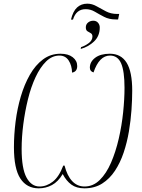

<svg xmlns="http://www.w3.org/2000/svg" viewBox="-20 -1017 772 1047"><path d="M367 -910Q378 -956 400.5 -976.5Q423 -997 456 -997Q482 -997 506.5 -983Q531 -969 558 -955Q585 -941 618 -941H630L624 -911H611Q575 -911 548 -925Q521 -939 497.5 -953Q474 -967 447 -967Q395 -967 378 -910ZM422 -760Q444 -767 464 -782Q484 -797 484 -818Q484 -831 475 -836Q466 -841 457 -846.5Q448 -852 448 -868Q448 -884 460 -894Q472 -904 489 -904Q505 -904 514.5 -893Q524 -882 524 -867Q524 -821 493.5 -791.5Q463 -762 420 -750ZM191 10Q126 10 91 -43.5Q56 -97 56 -214Q56 -282 65 -353.5Q74 -425 93.5 -491Q113 -557 143 -609.5Q173 -662 214.5 -693Q256 -724 310 -724Q352 -724 376.5 -705Q401 -686 401 -657Q401 -626 373 -621Q372 -660 354.5 -687Q337 -714 304 -714Q264 -714 231.5 -682Q199 -650 174 -596.5Q149 -543 132.5 -476Q116 -409 107 -339Q98 -269 98 -205Q98 -98 124.5 -49Q151 0 196 0Q234 0 268 -26.5Q302 -53 325 -114H332Q346 -59 373.5 -29.5Q401 0 441 0Q488 0 524 -35.5Q560 -71 585.5 -130Q611 -189 627.5 -260.5Q644 -332 651.5 -404.5Q659 -477 659 -538Q659 -629 640.5 -671.5Q622 -714 580 -714Q521 -714 490 -622Q470 -628 470 -648Q470 -680 499 -702Q528 -724 579 -724Q640 -724 670.5 -675Q701 -626 701 -522Q701 -475 697 -417.5Q693 -360 683 -300.5Q673 -241 654.5 -185.5Q636 -130 607 -86Q578 -42 537 -16Q496 10 440 10Q397 10 369 -10.5Q341 -31 322 -68Q297 -26 263.5 -8Q230 10 191 10Z"/></svg>

Font: Noto Serif Display Condensed ExtraLight
Style: Italic
Weight: 200
Width: 3
Italic angle: -12°
Designer: Monotype Design Team
Foundry: Monotype Imaging Inc.
Version: Version 2.009